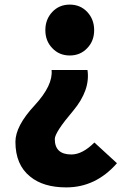

<svg xmlns="http://www.w3.org/2000/svg" viewBox="-20 -603 576 834"><path d="M111 164Q47 113 47 13Q47 -56 131 -146Q211 -233 204 -299H360Q373 -212 298 -122Q218 -28 218 1Q218 68 290 68Q338 68 390 16L488 106Q396 211 268 211Q168 211 111 164ZM207 -394Q177 -425 177 -472Q177 -519 207 -551Q237 -583 283 -583Q329 -583 359 -551Q389 -519 389 -472Q389 -425 359 -394Q329 -362 283 -362Q237 -362 207 -394Z"/></svg>

Font: KaiGen Gothic KR Heavy
Style: Heavy
Weight: 900
Designer: Ryoko NISHIZUKA  (kana & ideographs); Paul D. Hunt (Latin, Greek & Cyrillic); Wenlong ZHANG  (bopomofo); Sandoll Communi
Foundry: Adobe Systems Incorporated
Version: Version 1.002 March 28, 2018